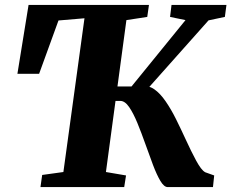

<svg xmlns="http://www.w3.org/2000/svg" viewBox="-20 -763 944 783"><path d="M145 0 152 -49.5 238.5 -61.5 324.5 -688.5 218.5 -679.5 139.5 -462H51L96.5 -743H587.5L580.5 -694L495.5 -681L412 -61.5L494 -47.5L486.5 0ZM664 0Q649 0 634 -25.2Q619 -50.5 603.8 -90.8Q588.5 -131 572.8 -175.8Q557 -220.5 540.5 -260.8Q524 -301 506.8 -326.2Q489.5 -351.5 470.5 -351.5H432L439.5 -410.5H516.5L736.5 -681L673.5 -694L679.5 -743H903.5L897 -694L830.5 -680L543 -357L557.5 -409.5Q584.5 -416 608.8 -399.2Q633 -382.5 655.2 -350.2Q677.5 -318 697.8 -277.2Q718 -236.5 737 -195Q748.5 -170.5 759.2 -148.2Q770 -126 780 -107.8Q790 -89.5 799.2 -77.2Q808.5 -65 817 -60.5L853.5 -47.5L848.5 0Z"/></svg>

Font: Merriweather 36pt Black
Style: Italic
Weight: 900
Italic angle: -7.8°
Version: Version 2.101